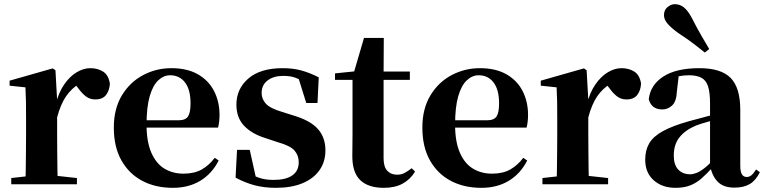

<svg xmlns="http://www.w3.org/2000/svg" viewBox="-20 -884 3666 921"><path d="M34 0V-30L141 -42H239L349 -30V0ZM102 0Q103 -26 103.5 -68Q104 -110 104.5 -156Q105 -202 105 -236V-316Q105 -366 104.5 -397.5Q104 -429 102 -465L26 -473V-497L233 -556L246 -547L254 -404V-403V-236Q254 -202 254.5 -156Q255 -110 255.5 -68Q256 -26 257 0ZM254 -321 218 -383H247Q261 -440 288 -479Q315 -518 348 -537.5Q381 -557 413 -557Q448 -557 474 -541Q500 -525 507 -484Q506 -452 489.5 -429.5Q473 -407 437 -407Q411 -407 391.5 -422Q372 -437 353 -464L330 -491L364 -485Q324 -461 297.5 -423Q271 -385 254 -321Z M809 17Q726 17 662.5 -16.5Q599 -50 562.5 -114.5Q526 -179 526 -272Q526 -363 565 -427Q604 -491 667 -524Q730 -557 802 -557Q878 -557 929.5 -527.5Q981 -498 1007 -447Q1033 -396 1033 -333Q1033 -299 1026 -272H590V-307H836Q870 -307 882 -325.5Q894 -344 894 -388Q894 -454 867.5 -488.5Q841 -523 796 -523Q765 -523 739 -498.5Q713 -474 698 -422Q683 -370 683 -286Q683 -204 706 -151.5Q729 -99 769 -75Q809 -51 860 -51Q913 -51 948.5 -71.5Q984 -92 1010 -127L1029 -114Q997 -51 941 -17Q885 17 809 17Z M1303 17Q1247 17 1200.5 4.5Q1154 -8 1110 -32L1117 -165H1178L1210 -21L1159 -28V-64Q1192 -42 1222 -31.5Q1252 -21 1292 -21Q1351 -21 1382 -42.5Q1413 -64 1413 -106Q1413 -138 1393 -161.5Q1373 -185 1312 -202L1255 -221Q1189 -241 1151.5 -280Q1114 -319 1114 -382Q1114 -458 1171.5 -507.5Q1229 -557 1336 -557Q1385 -557 1425.5 -546Q1466 -535 1509 -513L1503 -390H1449L1406 -528L1451 -512V-482Q1421 -502 1397.5 -511Q1374 -520 1339 -520Q1292 -520 1263.5 -498Q1235 -476 1235 -438Q1235 -409 1255.5 -386.5Q1276 -364 1334 -347L1391 -329Q1470 -305 1505.5 -264.5Q1541 -224 1541 -163Q1541 -108 1512.5 -67.5Q1484 -27 1431 -5Q1378 17 1303 17Z M1746 -501V-541H1946V-501ZM1821 17Q1747 17 1708.5 -19.5Q1670 -56 1670 -135Q1670 -164 1670.5 -188Q1671 -212 1671 -242V-501H1587V-532L1694 -543L1676 -531L1726 -702H1821L1820 -524V-514V-125Q1820 -84 1837.5 -65Q1855 -46 1885 -46Q1905 -46 1920 -54Q1935 -62 1955 -77L1971 -61Q1949 -24 1912 -3.5Q1875 17 1821 17Z M2289 17Q2206 17 2142.5 -16.5Q2079 -50 2042.5 -114.5Q2006 -179 2006 -272Q2006 -363 2045 -427Q2084 -491 2147 -524Q2210 -557 2282 -557Q2358 -557 2409.5 -527.5Q2461 -498 2487 -447Q2513 -396 2513 -333Q2513 -299 2506 -272H2070V-307H2316Q2350 -307 2362 -325.5Q2374 -344 2374 -388Q2374 -454 2347.5 -488.5Q2321 -523 2276 -523Q2245 -523 2219 -498.5Q2193 -474 2178 -422Q2163 -370 2163 -286Q2163 -204 2186 -151.5Q2209 -99 2249 -75Q2289 -51 2340 -51Q2393 -51 2428.5 -71.5Q2464 -92 2490 -127L2509 -114Q2477 -51 2421 -17Q2365 17 2289 17Z M2582 0V-30L2689 -42H2787L2897 -30V0ZM2650 0Q2651 -26 2651.5 -68Q2652 -110 2652.5 -156Q2653 -202 2653 -236V-316Q2653 -366 2652.5 -397.5Q2652 -429 2650 -465L2574 -473V-497L2781 -556L2794 -547L2802 -404V-403V-236Q2802 -202 2802.5 -156Q2803 -110 2803.5 -68Q2804 -26 2805 0ZM2802 -321 2766 -383H2795Q2809 -440 2836 -479Q2863 -518 2896 -537.5Q2929 -557 2961 -557Q2996 -557 3022 -541Q3048 -525 3055 -484Q3054 -452 3037.5 -429.5Q3021 -407 2985 -407Q2959 -407 2939.5 -422Q2920 -437 2901 -464L2878 -491L2912 -485Q2872 -461 2845.5 -423Q2819 -385 2802 -321Z M3220 17Q3157 17 3116 -19Q3075 -55 3075 -118Q3075 -163 3094 -196Q3113 -229 3159 -254.5Q3205 -280 3283 -302Q3322 -313 3372.5 -326Q3423 -339 3463 -349V-323Q3423 -313 3383 -302Q3343 -291 3319 -282Q3267 -260 3239.5 -225.5Q3212 -191 3212 -138Q3212 -93 3233.5 -70.5Q3255 -48 3291 -48Q3305 -48 3322.5 -55Q3340 -62 3363.5 -81Q3387 -100 3419 -136L3436 -81H3398Q3370 -50 3345 -28Q3320 -6 3290.5 5.5Q3261 17 3220 17ZM3503 16Q3449 16 3421.5 -13.5Q3394 -43 3386 -92V-95V-387Q3386 -440 3376.5 -469.5Q3367 -499 3344.5 -511Q3322 -523 3284 -523Q3259 -523 3232.5 -517.5Q3206 -512 3169 -498L3236 -523L3227 -446Q3225 -398 3204.5 -378.5Q3184 -359 3157 -359Q3105 -359 3092 -408Q3100 -477 3162 -517Q3224 -557 3335 -557Q3439 -557 3485 -510Q3531 -463 3531 -357V-91Q3531 -60 3539 -47.5Q3547 -35 3562 -35Q3574 -35 3584 -43Q3594 -51 3607 -71L3625 -58Q3606 -19 3577 -1.5Q3548 16 3503 16ZM3382 -649 3361 -632Q3336 -652 3308 -673.5Q3280 -695 3233 -726Q3201 -749 3183 -769.5Q3165 -790 3165 -811Q3165 -836 3182 -850Q3199 -864 3217 -864Q3241 -864 3260 -849Q3279 -834 3297 -801Q3325 -746 3345 -712Q3365 -678 3382 -649Z"/></svg>

Font: Noto Serif SC ExtraLight ExtraBold
Style: Regular
Weight: 800
Version: Version 2.002-H1;hotconv 1.1.0;makeotfexe 2.6.0